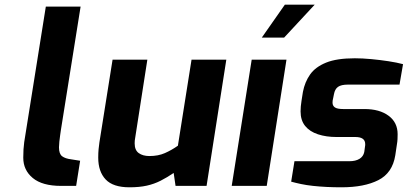

<svg xmlns="http://www.w3.org/2000/svg" viewBox="-20 -791 1735 817"><path d="M240 0Q160 0 119.5 -33.5Q79 -67 79 -120Q79 -139 80 -155.5Q81 -172 83 -186L175 -763H323L239 -237Q238 -230 236 -216Q234 -202 232.5 -188Q231 -174 231 -164Q231 -136 244.5 -126Q258 -116 283 -113L321 -107L304 0Z M531 6Q461 6 429.5 -27.5Q398 -61 398 -120Q398 -141 399.5 -156Q401 -171 403 -185L459 -537H607L555 -203Q554 -198 553.5 -193Q553 -188 553 -181Q553 -152 570.5 -139.5Q588 -127 616 -127Q653 -127 681.5 -139.5Q710 -152 737 -171L795 -537H943L859 0H727L719 -55Q691 -36 663.5 -22Q636 -8 604.5 -1Q573 6 531 6Z M966 0 1051 -537H1199L1115 0ZM1094 -631 1192 -771H1319L1189 -631Z M1433 6Q1400 6 1370 4.5Q1340 3 1312 0Q1284 -3 1260.5 -8Q1237 -13 1219 -18L1233 -105H1467Q1493 -105 1509.5 -115Q1526 -125 1530 -144L1533 -166Q1534 -171 1534 -173.5Q1534 -176 1534 -178Q1534 -208 1492 -208H1412Q1368 -208 1333 -219.5Q1298 -231 1278.5 -255Q1259 -279 1259 -317Q1259 -327 1260 -338.5Q1261 -350 1263 -362L1269 -400Q1277 -442 1299.5 -474Q1322 -506 1367.5 -524.5Q1413 -543 1490 -543Q1522 -543 1559.5 -539.5Q1597 -536 1633 -530.5Q1669 -525 1695 -518L1680 -431H1461Q1432 -431 1418.5 -421.5Q1405 -412 1401 -390L1398 -375Q1396 -368 1395.5 -363Q1395 -358 1395 -354Q1395 -341 1405 -334Q1415 -327 1441 -327H1531Q1595 -327 1633.5 -298.5Q1672 -270 1672 -220Q1672 -210 1671.5 -199Q1671 -188 1669 -177L1662 -130Q1650 -55 1590 -24.5Q1530 6 1433 6Z"/></svg>

Font: Exo Thin
Style: Bold Italic
Weight: 700
Italic angle: -9°
Version: Version 2.000